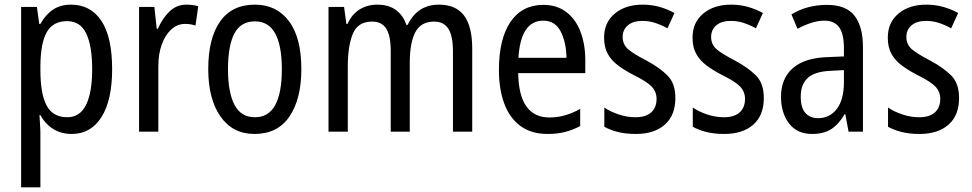

<svg xmlns="http://www.w3.org/2000/svg" viewBox="-20 -567 4187 827"><path d="M286 -547Q370 -547 416.5 -477.5Q463 -408 463 -269Q463 -135 417 -62.5Q371 10 289 10Q243 10 208.5 -12Q174 -34 154 -71H150Q151 -51 152.5 -30.5Q154 -10 154 6V240H71V-537H139L149 -464H154Q177 -505 209 -526Q241 -547 286 -547ZM269 -476Q209 -476 182 -429.5Q155 -383 154 -285V-266Q154 -162 181 -112Q208 -62 270 -62Q324 -62 350.5 -115Q377 -168 377 -269Q377 -369 351.5 -422.5Q326 -476 269 -476Z M783 -547Q795 -547 808 -545.5Q821 -544 834 -540L822 -457Q802 -464 777 -464Q744 -464 718 -440.5Q692 -417 677 -376Q662 -335 662 -282V0H579V-537H645L655 -443H660Q680 -489 710.5 -518Q741 -547 783 -547Z M1278 -269Q1278 -141 1227 -65.5Q1176 10 1076 10Q982 10 929.5 -65.5Q877 -141 877 -269Q877 -402 928 -474.5Q979 -547 1078 -547Q1171 -547 1224.5 -476Q1278 -405 1278 -269ZM962 -269Q962 -169 990 -115.5Q1018 -62 1078 -62Q1137 -62 1165.5 -114.5Q1194 -167 1194 -269Q1194 -370 1165.5 -422.5Q1137 -475 1078 -475Q1017 -475 989.5 -422.5Q962 -370 962 -269Z M1871 -547Q1943 -547 1978.5 -500.5Q2014 -454 2014 -357V0H1931V-345Q1931 -413 1911 -443.5Q1891 -474 1850 -474Q1793 -474 1769 -428.5Q1745 -383 1745 -296V0H1663V-347Q1663 -414 1643.5 -444Q1624 -474 1583 -474Q1521 -474 1499.5 -421Q1478 -368 1478 -280V0H1395V-537H1462L1472 -464H1477Q1495 -505 1528.5 -526Q1562 -547 1605 -547Q1655 -547 1686.5 -523Q1718 -499 1730 -460H1736Q1778 -547 1871 -547Z M2320 -546Q2379 -546 2419.5 -515Q2460 -484 2480.5 -430Q2501 -376 2501 -308V-252H2212Q2215 -61 2347 -61Q2414 -61 2479 -98V-24Q2447 -7 2413.5 1.5Q2380 10 2339 10Q2268 10 2221.5 -24.5Q2175 -59 2152 -121Q2129 -183 2129 -265Q2129 -400 2179 -473Q2229 -546 2320 -546ZM2320 -478Q2223 -478 2213 -318H2420Q2419 -385 2395 -431.5Q2371 -478 2320 -478Z M2889 -145Q2889 -70 2843.5 -30Q2798 10 2719 10Q2675 10 2641.5 1.5Q2608 -7 2583 -21V-104Q2607 -87 2643.5 -74.5Q2680 -62 2717 -62Q2762 -62 2785 -83Q2808 -104 2808 -141Q2808 -172 2787 -194Q2766 -216 2711 -243Q2672 -263 2643 -284.5Q2614 -306 2598 -334.5Q2582 -363 2582 -405Q2582 -470 2628 -508.5Q2674 -547 2748 -547Q2786 -547 2820 -537.5Q2854 -528 2885 -511L2855 -445Q2830 -459 2803 -468Q2776 -477 2747 -477Q2707 -477 2684.5 -458Q2662 -439 2662 -408Q2662 -376 2684.5 -356Q2707 -336 2763 -307Q2821 -276 2855 -242Q2889 -208 2889 -145Z M3270 -145Q3270 -70 3224.5 -30Q3179 10 3100 10Q3056 10 3022.5 1.5Q2989 -7 2964 -21V-104Q2988 -87 3024.5 -74.5Q3061 -62 3098 -62Q3143 -62 3166 -83Q3189 -104 3189 -141Q3189 -172 3168 -194Q3147 -216 3092 -243Q3053 -263 3024 -284.5Q2995 -306 2979 -334.5Q2963 -363 2963 -405Q2963 -470 3009 -508.5Q3055 -547 3129 -547Q3167 -547 3201 -537.5Q3235 -528 3266 -511L3236 -445Q3211 -459 3184 -468Q3157 -477 3128 -477Q3088 -477 3065.5 -458Q3043 -439 3043 -408Q3043 -376 3065.5 -356Q3088 -336 3144 -307Q3202 -276 3236 -242Q3270 -208 3270 -145Z M3542 -546Q3624 -546 3660.5 -499.5Q3697 -453 3697 -363V0H3635L3621 -75H3618Q3593 -32 3560.5 -11Q3528 10 3478 10Q3413 10 3378.5 -35.5Q3344 -81 3344 -150Q3344 -229 3395 -273.5Q3446 -318 3545 -321L3615 -324V-359Q3615 -422 3594 -450Q3573 -478 3531 -478Q3503 -478 3474 -468.5Q3445 -459 3415 -443L3389 -505Q3421 -525 3460 -535.5Q3499 -546 3542 -546ZM3558 -262Q3489 -259 3459 -231Q3429 -203 3429 -151Q3429 -103 3449 -80.5Q3469 -58 3504 -58Q3554 -58 3584.5 -98Q3615 -138 3615 -213V-265Z M4111 -145Q4111 -70 4065.5 -30Q4020 10 3941 10Q3897 10 3863.5 1.5Q3830 -7 3805 -21V-104Q3829 -87 3865.5 -74.5Q3902 -62 3939 -62Q3984 -62 4007 -83Q4030 -104 4030 -141Q4030 -172 4009 -194Q3988 -216 3933 -243Q3894 -263 3865 -284.5Q3836 -306 3820 -334.5Q3804 -363 3804 -405Q3804 -470 3850 -508.5Q3896 -547 3970 -547Q4008 -547 4042 -537.5Q4076 -528 4107 -511L4077 -445Q4052 -459 4025 -468Q3998 -477 3969 -477Q3929 -477 3906.5 -458Q3884 -439 3884 -408Q3884 -376 3906.5 -356Q3929 -336 3985 -307Q4043 -276 4077 -242Q4111 -208 4111 -145Z"/></svg>

Font: Noto Sans Lao Condensed
Style: Regular
Weight: 400
Width: 3
Designer: Monotype Design Team
Foundry: Monotype Imaging Inc.
Version: Version 2.003; ttfautohint (v1.8.4.7-5d5b)